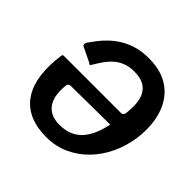

<svg xmlns="http://www.w3.org/2000/svg" viewBox="-185 -941 1139 1139"><g transform="rotate(45 384.5 -371.0)"><path d="M582 -427Q585 -452 585.5 -480Q586 -508 580.5 -535.5Q575 -563 559 -586Q543 -609 515 -622Q487 -635 442 -635Q404 -635 374.5 -624.5Q345 -614 323 -596.5Q301 -579 284 -557.5Q267 -536 254.5 -515Q242 -494 230 -476Q227 -475 223.5 -477Q220 -479 213 -484L124 -527Q112 -533 120 -554Q137 -578 158 -605.5Q179 -633 207 -659Q235 -685 270 -706Q305 -727 349 -739.5Q393 -752 447 -752Q518 -752 570 -731.5Q622 -711 657 -674Q692 -637 711.5 -588Q731 -539 735.5 -482.5Q740 -426 732 -367Q721 -291 689 -222.5Q657 -154 607 -102Q557 -50 491.5 -20Q426 10 349 10Q260 10 200.5 -19.5Q141 -49 108 -102.5Q75 -156 66 -229Q57 -302 69 -389Q70 -398 71.5 -401.5Q73 -405 85 -405H562Q570 -405 575.5 -411Q581 -417 582 -427ZM236 -308Q218 -308 214 -288Q210 -253 213.5 -218.5Q217 -184 232.5 -156.5Q248 -129 277 -113Q306 -97 352 -97Q402 -97 438.5 -113.5Q475 -130 499.5 -160Q524 -190 539.5 -229Q555 -268 564 -311Z"/></g></svg>

Font: Libre Franklin Thin SemiBold
Style: Italic
Weight: 600
Italic angle: -8°
Version: Version 3.000